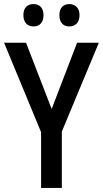

<svg xmlns="http://www.w3.org/2000/svg" viewBox="-20 -924 506 944"><path d="M95 -850C95 -812 116 -794 145 -794C173 -794 194 -812 194 -850C194 -886 173 -904 145 -904C116 -904 95 -887 95 -850ZM272 -850C272 -812 292 -794 321 -794C349 -794 371 -812 371 -850C371 -886 349 -904 321 -904C293 -904 272 -887 272 -850ZM234 -388 108 -714H0L182 -274V0H284V-277L466 -714H359Z"/></svg>

Font: Noto Sans Lao Looped Condensed Medium
Style: Regular
Weight: 500
Width: 3
Designer: Mark Frömberg, Ben Mitchell
Foundry: The Fontpad Ltd
Version: Version 1.002